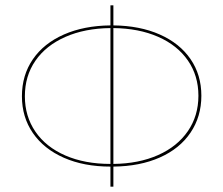

<svg xmlns="http://www.w3.org/2000/svg" viewBox="-20 -688 835 718"><path d="M404 -65V10H393V-65Q294 -65 219 -98Q144 -131 103 -190.5Q62 -250 62 -328Q62 -407 103 -466.5Q144 -526 219 -559Q294 -592 393 -593V-668H404V-593Q503 -592 577.5 -559Q652 -526 692.5 -467Q733 -408 733 -330Q733 -252 692.5 -192Q652 -132 577.5 -99Q503 -66 404 -65ZM393 -75V-583Q297 -582 224.5 -550Q152 -518 112.5 -461Q73 -404 73 -328Q73 -253 112.5 -195.5Q152 -138 224.5 -106.5Q297 -75 393 -75ZM722 -330Q722 -405 682.5 -462Q643 -519 571 -550.5Q499 -582 404 -583V-75Q499 -76 571 -108Q643 -140 682.5 -197.5Q722 -255 722 -330Z"/></svg>

Font: Ysabeau Hairline
Style: Regular
Weight: 100
Designer: Christian Thalmann (Catharsis Fonts)
Version: Version 0.003